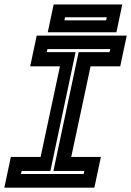

<svg xmlns="http://www.w3.org/2000/svg" viewBox="-37 -864 604 884"><path d="M-17 0 13 -141.5H150L239 -558.5H102L132 -700H546.5L516.5 -558.5H380L291 -141.5H427.5L397.5 0ZM59.5 -63H348.5L351.5 -77H209L325 -624H467.5L470.5 -638H181.5L178.5 -624H311L195 -77H62.5ZM183 -715.5 210 -843.5H526L499 -715.5ZM259.5 -770.5H451.5L454.5 -784.5H262.5Z"/></svg>

Font: Tourney Thin
Style: Bold Italic
Weight: 700
Italic angle: -12°
Version: Version 1.015